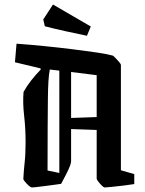

<svg xmlns="http://www.w3.org/2000/svg" viewBox="-20 -818 642 848"><path d="M84 -412Q99 -439 117.5 -462.5Q136 -486 160 -511L159 -516L46 -543L53 -625Q110 -621 175 -614.5Q240 -608 300.5 -600.5Q361 -593 408 -586Q455 -579 476 -573Q479 -573 488 -564Q497 -555 505.5 -545Q514 -535 514 -531V-66L573 -49V-5Q556 -2 526.5 1.5Q497 5 472 7.5Q447 10 442 10Q437 9 429 1Q421 -7 414.5 -15.5Q408 -24 407 -28V-244L294 -248V-105Q294 -91 272 -48L250 -6Q238 -4 217.5 -1.5Q197 1 175.5 4Q154 7 138.5 8.5Q123 10 120 10Q115 9 106.5 1.5Q98 -6 91 -14.5Q84 -23 83 -27Q85 -66 89 -102Q93 -138 93 -191Q93 -251 86.5 -307.5Q80 -364 84 -412ZM190 -65 242 -54V-506L200 -511Q196 -491 194 -460Q192 -429 191.5 -379Q191 -329 190.5 -252.5Q190 -176 190 -65ZM407 -486 294 -500V-297L407 -301ZM364 -660Q320 -669 268 -680.5Q216 -692 178 -702L171 -732L214 -798L381 -701Z"/></svg>

Font: Grenze Gotisch Medium
Style: Regular
Weight: 500
Designer: Renata Polastri
Foundry: Omnibus-Type
Version: Version 1.001